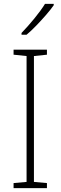

<svg xmlns="http://www.w3.org/2000/svg" viewBox="-20 -970 312 990"><path d="M222 0H50V-26L117 -32V-681L50 -688V-714H222V-688L155 -681V-32L222 -26ZM257 -943Q241 -920 217 -892.5Q193 -865 167 -838Q141 -811 117 -791H91V-800Q123 -833 157 -874.5Q191 -916 212 -950H257Z"/></svg>

Font: Noto Sans Gujarati SemiCondensed ExtraLight
Style: Regular
Weight: 200
Width: 4
Designer: Jelle Bosma - Monotype Design Team, Universal Thirst
Foundry: Monotype Imaging Inc.
Version: Version 2.106; ttfautohint (v1.8.4.7-5d5b)